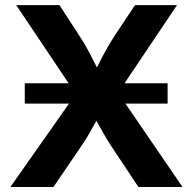

<svg xmlns="http://www.w3.org/2000/svg" viewBox="-20 -748 771 768"><path d="M79.1 -333.5V-415H650.4V-333.5ZM21.5 0 321.8 -427.2V-314.5L44.9 -727.5H217.8L297.4 -605Q318.8 -572.3 333.3 -545.2Q347.7 -518.1 360.1 -492.9Q372.6 -467.8 386.7 -440.9H347.7Q362.8 -467.3 375.2 -492.7Q387.7 -518.1 402.6 -545.2Q417.5 -572.3 438.5 -605L520 -727.5H688L416 -322.3V-429.7L710 0H533.7L432.1 -152.8Q413.1 -181.6 400.6 -202.9Q388.2 -224.1 377.7 -243.4Q367.2 -262.7 354 -286.1H377.4Q364.7 -263.7 354 -244.1Q343.3 -224.6 330.6 -203.1Q317.9 -181.6 297.9 -152.8L193.8 0Z"/></svg>

Font: Inter 17pt
Style: Bold
Weight: 700
Version: Version 4.001;git-66647c0bb